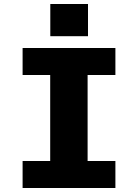

<svg xmlns="http://www.w3.org/2000/svg" viewBox="-20 -940 690 960"><path d="M93 0V-135H231V-565H93V-700H557V-565H418V-135H557V0ZM231.5 -920H420V-759H231.5Z"/></svg>

Font: Trispace ExtraBold
Style: Regular
Weight: 800
Designer: Tyler Finck
Foundry: Etcetera Type Company
Version: Version 1.210; ttfautohint (v1.8.3)